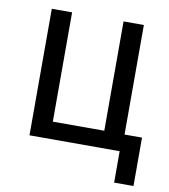

<svg xmlns="http://www.w3.org/2000/svg" viewBox="-77 -602 707 801"><g transform="rotate(10 276.5 -201.5)"><path d="M460 133V0H78V-536H164V-73H382V-536H468V-72H542V133Z"/></g></svg>

Font: Noto Sans SemiCondensed
Style: Regular
Weight: 400
Width: 4
Designer: Monotype Design Team
Foundry: Monotype Imaging Inc.
Version: Version 2.013; ttfautohint (v1.8.4.7-5d5b)